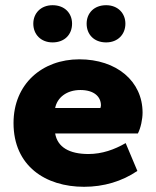

<svg xmlns="http://www.w3.org/2000/svg" viewBox="-20 -708 600 738"><path d="M303 10C379 10 449 -11 508 -51L463 -158C420 -133 372 -116 320 -116C247 -116 201 -142 192 -195H510C521 -216 528 -250 528 -275C528 -396 428 -480 285 -480C142 -480 32 -385 32 -235C32 -70 155 10 303 10ZM289 -362C342 -362 368 -336 368 -303C368 -300 367 -297 366 -293H192C200 -333 236 -362 289 -362ZM182 -545C229 -545 257 -576 257 -617C257 -657 229 -688 182 -688C137 -688 108 -657 108 -617C108 -576 137 -545 182 -545ZM388 -545C433 -545 462 -576 462 -617C462 -657 433 -688 388 -688C341 -688 313 -657 313 -617C313 -576 341 -545 388 -545Z"/></svg>

Font: Celebes ExtraBold
Style: Regular
Weight: 800
Designer: Anugrah Pasau
Foundry: Lafontype
Version: Version 1.000